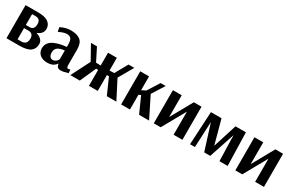

<svg xmlns="http://www.w3.org/2000/svg" viewBox="111 -1505 3786 2510"><g transform="rotate(30 2003.5 -250.0)"><path d="M60 0V-500H251Q357 -500 405 -463.5Q453 -427 453 -366Q453 -291 365 -256Q409 -244 439.5 -216.5Q470 -189 470 -146Q470 -76 420 -38Q370 0 253 0ZM193 -277H266Q268 -277 271.5 -278Q275 -279 284.5 -284Q294 -289 301 -297Q308 -305 314 -321Q320 -337 320 -359Q320 -440 249 -440H193ZM193 -60H250Q334 -60 334 -152Q334 -230 257 -230H193Z M680 11Q610 11 568 -24Q526 -59 526 -120Q526 -167 552.5 -201.5Q579 -236 624.5 -255Q670 -274 711.5 -283Q753 -292 801 -296V-325Q801 -393 782 -418.5Q763 -444 718 -444Q697 -444 667.5 -435Q638 -426 619 -416L599 -407L586 -471Q663 -511 741 -511Q835 -511 884.5 -471.5Q934 -432 934 -336V-109Q934 -56 955 -56L989 -63L993 -11Q924 11 882 11Q853 11 837 -3.5Q821 -18 816 -51H811Q810 -48 807.5 -44Q805 -40 794.5 -29.5Q784 -19 770.5 -10.5Q757 -2 733 4.5Q709 11 680 11ZM724 -56Q748 -56 767.5 -70Q787 -84 794 -98L801 -111V-243Q734 -236 699.5 -211.5Q665 -187 665 -137Q665 -97 681 -76.5Q697 -56 724 -56Z M1024 0 1168 -283 1047 -500H1138L1234 -309L1305 -307V-500H1438V-308L1508 -310L1614 -500H1701L1575 -280L1719 0H1575L1469 -240L1438 -239V0H1305V-240L1275 -242L1167 0Z M1791 0V-500H1924V-291L1987 -324L2098 -500H2175L2057 -313L2213 0H2062L1956 -237L1924 -223V0Z M2284 0V-500H2417V-171L2600 -500H2716V0H2583V-349L2388 0Z M2831 0 2858 -500H3018L3115 -142H3116L3229 -500H3386L3399 0H3275L3266 -328V-382H3263L3136 0H3045L2924 -382H2922L2921 -354L2905 0Z M3515 0V-500H3648V-171L3831 -500H3947V0H3814V-349L3619 0Z"/></g></svg>

Font: Arsenal
Style: Bold
Weight: 700
Designer: Andrij Shevchenko
Foundry: Stairsfor
Version: Version 2.001;PS 002.001;hotconv 1.0.88;makeotf.lib2.5.64775